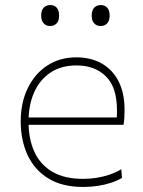

<svg xmlns="http://www.w3.org/2000/svg" viewBox="-20 -731 568 760"><path d="M309 9Q226 9 171.2 -24.8Q116.5 -58.5 89.2 -117.2Q62 -176 62 -251Q62 -324.5 89.8 -381.8Q117.5 -439 167 -471.5Q216.5 -504 282 -504Q340.5 -504 383.5 -479.2Q426.5 -454.5 449.8 -408.2Q473 -362 473 -297Q473 -280 472.2 -265.8Q471.5 -251.5 469 -237L442 -264Q443 -272.5 443 -280Q443 -287.5 443 -295Q443 -386 399 -429Q355 -472 283 -472Q222 -472 179.5 -443.5Q137 -415 115 -365Q93 -315 93 -251V-249Q93 -180 116.5 -129.2Q140 -78.5 187.8 -50.8Q235.5 -23 309 -23Q335.5 -23 361.5 -27Q387.5 -31 412.2 -39.2Q437 -47.5 460 -61L463 -27Q444 -15.5 419.5 -7.5Q395 0.5 366.8 4.8Q338.5 9 309 9ZM78 -237V-266H447L469 -263V-237ZM378 -628Q363 -628 353 -638.5Q343 -649 343 -669Q343 -691 353.2 -701Q363.5 -711 379 -711Q395 -711 404.5 -700.5Q414 -690 414 -669Q414 -649 404.2 -638.5Q394.5 -628 378 -628ZM178 -628Q163 -628 153 -638.5Q143 -649 143 -669Q143 -691 153.2 -701Q163.5 -711 179 -711Q195 -711 204.5 -700.5Q214 -690 214 -669Q214 -649 204.2 -638.5Q194.5 -628 178 -628Z"/></svg>

Font: Commissioner Thin Thin
Style: Regular
Weight: 250
Version: Version 1.000